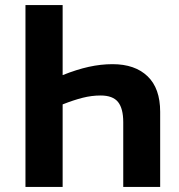

<svg xmlns="http://www.w3.org/2000/svg" viewBox="-20 -734 701 754"><path d="M80 -714H226V-439Q281 -461 328.5 -471.5Q376 -482 422 -482Q510 -482 559.5 -434.5Q609 -387 609 -295V0H464V-254Q464 -308 443.5 -333.5Q423 -359 375 -359Q340 -359 304.5 -350Q269 -341 226 -324V0H80Z"/></svg>

Font: Noto Sans SemiCondensed
Style: Bold
Weight: 700
Width: 4
Designer: Monotype Design Team
Foundry: Monotype Imaging Inc.
Version: Version 2.013; ttfautohint (v1.8.4.7-5d5b)